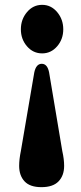

<svg xmlns="http://www.w3.org/2000/svg" viewBox="-20 -606 336 793"><path d="M151.1 167Q103.7 167 81.4 143Q59.1 119 59.1 79Q59.1 52 66.2 17.5L121.6 -307Q129.2 -342.5 152.4 -342.5Q175.7 -342.5 182.8 -307L237.3 18Q244.9 51.5 244.9 79Q244.9 119 221.9 143Q198.9 167 151.1 167ZM154.2 -586Q190.8 -586 216.1 -556Q241.3 -526 241.3 -485Q241.3 -444 216.1 -414.8Q190.8 -385.5 154.2 -385.5Q116.7 -385.5 91.5 -414.8Q66.2 -444 66.2 -485Q66.2 -526 91.5 -556Q116.7 -586 154.2 -586Z"/></svg>

Font: Fraunces 72pt Soft
Style: Bold
Weight: 700
Version: Version 1.000;[b76b70a41]